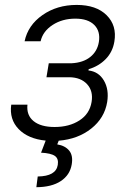

<svg xmlns="http://www.w3.org/2000/svg" viewBox="-20 -573 531 796"><path d="M26.6 -139.2H93.8Q89.1 -95.5 119.1 -71Q149.1 -46.5 206.3 -46.5Q267 -46.5 309.3 -73.7Q351.6 -100.9 359.7 -150.2Q367.2 -195.3 341.3 -223.7Q315.3 -252.1 267.8 -252.8H172.6L182.2 -310.7H276.6Q324.6 -313.2 354 -336.6Q383.5 -360.1 389.9 -399.1Q397 -443.2 370.9 -469.5Q344.8 -495.7 292.3 -495.7Q238.3 -495.7 198 -469.5Q157.7 -443.2 148.4 -402H82Q95.9 -468.4 156.1 -510.5Q216.3 -552.6 297.9 -552.6Q379.3 -552.6 422.2 -509.8Q465.2 -467 454.2 -400.9Q447.1 -357.6 418.3 -328.1Q389.6 -298.7 347.7 -286.2L346.6 -280.9Q388.8 -276.3 410.7 -239.2Q432.5 -202.1 424.4 -150.2Q413.4 -83.5 358.1 -39.8Q302.9 3.9 223.4 10.3L217.3 25.6Q250 30.9 266.9 51.5Q283.7 72.1 277.3 109Q269.9 152.7 232.1 177.7Q194.2 202.8 130.7 203.1L136.4 158.7Q212 157.7 219.5 110.8Q223.7 84.9 207.6 73.5Q191.4 62.1 150.2 60L169.4 9.9Q96.9 2.8 57.5 -37.6Q18.1 -78.1 26.6 -139.2Z"/></svg>

Font: Karasuma Gothic
Style: Light Italic
Weight: 300
Italic angle: 9.39998°
Designer: Rasmus Andersson / Ryoko Nishizuka
Foundry: rsms
Version: Version 1.00